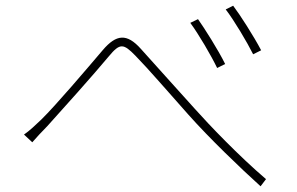

<svg xmlns="http://www.w3.org/2000/svg" viewBox="-20 -716 1040 672"><path d="M673 -649 646 -636C675 -597 720 -520 740 -478L768 -492C744 -541 695 -618 673 -649ZM796 -696 770 -683C800 -644 845 -568 866 -526L894 -540C869 -588 819 -666 796 -696ZM64 -245 93 -218C106 -233 127 -256 146 -275C195 -329 306 -453 361 -519C400 -566 412 -564 454 -521C501 -473 566 -397 640 -314C712 -233 820 -129 892 -64L911 -89C814 -172 712 -279 662 -335C594 -410 521 -492 473 -545C424 -600 387 -596 340 -541C283 -474 176 -348 125 -298C102 -276 84 -259 64 -245Z"/></svg>

Font: Noto Sans T Chinese Thin
Style: Regular
Weight: 100
Designer: Ryoko NISHIZUKA (kana & ideographs); Paul D. Hunt (Latin, Greek & Cyrillic); Wenlong ZHANG (bopomofo); Sandoll Communica
Foundry: Adobe Systems Incorporated
Version: Version 1.000;PS 1;hotconv 1.0.78;makeotf.lib2.5.61930